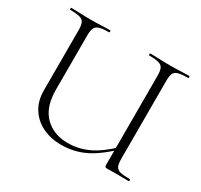

<svg xmlns="http://www.w3.org/2000/svg" viewBox="-135 -801 1035 988"><g transform="rotate(30 382.0 -306.5)"><path d="M584 -542Q584 -571 578 -586Q572 -601 553 -607Q534 -613 495 -613Q492 -613 492 -619Q492 -625 495 -625Q518 -625 547.5 -623.5Q577 -622 611 -622Q643 -622 673 -623.5Q703 -625 726 -625Q729 -625 729 -619Q729 -613 726 -613Q688 -613 668.5 -607.5Q649 -602 642.5 -587.5Q636 -573 636 -544V-81Q636 -52 642.5 -37Q649 -22 668.5 -17Q688 -12 726 -12Q729 -12 729 -6Q729 0 726 0Q707 0 688.5 -0.5Q670 -1 649 -1Q635 -1 625 -0.5Q615 0 602 0Q590 0 587 -3Q584 -6 584 -19ZM618 -131Q542 -55 475.5 -21.5Q409 12 332 12Q269 12 220 -12Q171 -36 143 -80.5Q115 -125 115 -186V-544Q115 -573 108.5 -587.5Q102 -602 83 -607.5Q64 -613 26 -613Q23 -613 23 -619Q23 -625 26 -625Q49 -625 78.5 -623.5Q108 -622 140 -622Q175 -622 204.5 -623.5Q234 -625 256 -625Q259 -625 259 -619Q259 -613 256 -613Q218 -613 199 -607Q180 -601 173.5 -586Q167 -571 167 -542V-221Q167 -118 219 -65.5Q271 -13 356 -13Q419 -13 477.5 -40Q536 -67 609 -138Z"/></g></svg>

Font: Cormorant Infant Light
Style: Regular
Weight: 300
Designer: Christian Thalmann (Catharsis Fonts)
Foundry: Catharsis Fonts
Version: Version 4.001